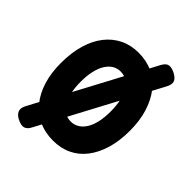

<svg xmlns="http://www.w3.org/2000/svg" viewBox="-236 -905 1121 1121"><g transform="rotate(45 325.0 -344.0)"><path d="M331 18Q264 18 211 -7Q158 -32 120.5 -78Q83 -124 63 -189Q43 -254 43 -336Q43 -420 62.5 -487Q82 -554 118.5 -601Q155 -648 206.5 -673.5Q258 -699 322 -699Q388 -699 440.5 -674Q493 -649 530 -602Q567 -555 587.5 -489Q608 -423 608 -340Q608 -257 588.5 -191Q569 -125 533 -78Q497 -31 446 -6.5Q395 18 331 18ZM325 -134Q353 -134 376 -148Q399 -162 415.5 -188.5Q432 -215 440.5 -253.5Q449 -292 449 -340Q449 -388 440.5 -426.5Q432 -465 416 -492Q400 -519 377 -533Q354 -547 325 -547Q297 -547 274.5 -533Q252 -519 235.5 -492Q219 -465 210.5 -426.5Q202 -388 202 -340Q202 -292 210.5 -253.5Q219 -215 235 -188.5Q251 -162 273.5 -148Q296 -134 325 -134ZM104 72Q78 59 69 39Q60 19 75 -10L463 -738Q479 -768 499 -771.5Q519 -775 549 -760Q579 -744 585.5 -724.5Q592 -705 576 -675L190 50Q176 77 156 82.5Q136 88 104 72Z"/></g></svg>

Font: Fredoka Condensed SemiBold
Style: Regular
Weight: 600
Width: 3
Designer: Ben Nathan
Foundry: Milena B. Brandão, Ben Nathan
Version: Version 2.001